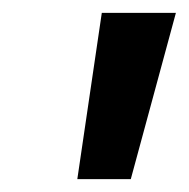

<svg xmlns="http://www.w3.org/2000/svg" viewBox="-20 -734 293 298"><path d="M100 -456 138 -714H253L183 -456Z"/></svg>

Font: Noto Sans Condensed SemiBold
Style: Italic
Weight: 600
Width: 3
Italic angle: -12°
Designer: Monotype Design Team
Foundry: Monotype Imaging Inc.
Version: Version 2.013; ttfautohint (v1.8.4.7-5d5b)